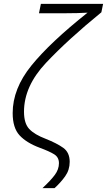

<svg xmlns="http://www.w3.org/2000/svg" viewBox="-20 -780 557 1000"><path d="M201 200H264Q296 171 319.5 138Q343 105 343 63Q343 14 309.5 -10Q276 -34 218 -57Q160 -79 132.5 -108Q105 -137 105 -198Q105 -331 219.5 -452.5Q334 -574 508 -716L517 -760H193L183 -711H322Q385 -711 436 -714Q241 -559 143.5 -438.5Q46 -318 46 -191Q46 -114 82 -75Q118 -36 188 -10Q237 8 262 23.5Q287 39 287 70Q287 102 265.5 131Q244 160 201 200Z"/></svg>

Font: Noto Sans UI Light
Style: Italic
Weight: 300
Italic angle: -12°
Designer: Monotype Design Team
Foundry: Monotype Imaging Inc.
Version: Version 1.901